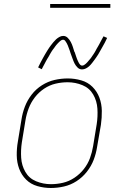

<svg xmlns="http://www.w3.org/2000/svg" viewBox="-20 -929 616 957"><path d="M233 8H234Q266 8 299 0.5Q332 -7 361.5 -26Q391 -45 413 -73Q435 -101 447 -132.5Q459 -164 464 -197L483 -307Q488 -342 487.5 -376.5Q487 -411 475.5 -442Q464 -473 441 -496Q418 -519 385 -528.5Q352 -538 318 -538H317Q285 -538 252 -530.5Q219 -523 189 -504Q159 -485 137.5 -457Q116 -429 104 -397.5Q92 -366 87 -333L69 -223Q63 -189 63.5 -154Q64 -119 75.5 -88Q87 -57 110 -34Q133 -11 166 -1.5Q199 8 233 8ZM234 -11Q195 -11 160 -25.5Q125 -40 106.5 -72Q88 -104 85.5 -142.5Q83 -181 89 -220L107 -330Q112 -360 123 -389Q134 -418 153.5 -443.5Q173 -469 200 -487Q227 -505 257 -512Q287 -519 317 -519Q356 -519 391 -504.5Q426 -490 444.5 -458Q463 -426 465.5 -387.5Q468 -349 462 -310L444 -200Q439 -170 428.5 -141Q418 -112 398 -86.5Q378 -61 351 -43Q324 -25 294 -18Q264 -11 234 -11ZM389 -583Q399 -583 408.5 -588Q418 -593 425 -599.5Q432 -606 439 -615Q446 -624 450 -629.5Q454 -635 459 -642Q464 -649 469 -657Q474 -665 479 -674.5Q484 -684 490 -694Q496 -704 502 -715.5Q508 -727 514 -740L496 -748Q492 -741 488.5 -734.5Q485 -728 481.5 -721.5Q478 -715 475 -709Q472 -703 468.5 -697.5Q465 -692 462 -686.5Q459 -681 456.5 -676Q454 -671 451 -666.5Q448 -662 445.5 -658Q443 -654 440 -650Q437 -646 435 -642.5Q433 -639 430.5 -636.5Q428 -634 424 -629Q420 -624 415.5 -619Q411 -614 408 -611.5Q405 -609 400 -605.5Q395 -602 389 -602Q384 -602 380 -606Q376 -610 373 -615.5Q370 -621 368 -625.5Q366 -630 364 -635Q362 -640 360 -646Q358 -652 356 -658Q354 -664 352 -670H351Q347 -683 343 -695.5Q339 -708 333 -719.5Q327 -731 317.5 -740.5Q308 -750 295 -750Q285 -750 275.5 -744.5Q266 -739 259.5 -733Q253 -727 245.5 -718Q238 -709 234 -703.5Q230 -698 225 -691Q220 -684 215 -675.5Q210 -667 204.5 -658Q199 -649 193.5 -638.5Q188 -628 182 -617Q176 -606 170 -593L188 -584Q192 -592 195.5 -598.5Q199 -605 202.5 -611.5Q206 -618 209 -624Q212 -630 215.5 -635.5Q219 -641 222 -646Q225 -651 227.5 -656Q230 -661 233 -665.5Q236 -670 238.5 -674.5Q241 -679 244 -682.5Q247 -686 249.5 -689.5Q252 -693 254 -696Q256 -699 260 -704Q264 -709 268.5 -713.5Q273 -718 276 -721Q279 -724 284 -727.5Q289 -731 295 -731Q301 -731 305 -725.5Q309 -720 312.5 -714Q316 -708 318 -702.5Q320 -697 322.5 -690.5Q325 -684 327.5 -677Q330 -670 332 -663Q337 -650 341.5 -637Q346 -624 351.5 -613Q357 -602 366.5 -592.5Q376 -583 389 -583ZM230 -890H530V-909H230Z"/></svg>

Font: Iosevka Sparkle Thin
Style: Italic
Weight: 100
Italic angle: -9°
Designer: Belleve Invis
Foundry: Belleve Invis
Version: Version 4.5.0; ttfautohint (v1.8.3)